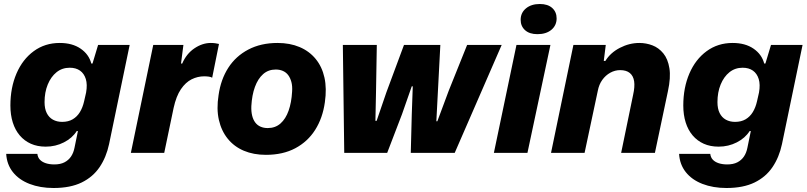

<svg xmlns="http://www.w3.org/2000/svg" viewBox="-20 -765 4040 961"><path d="M248 176Q181 176 128 155.5Q75 135 44.5 96.5Q14 58 11 5H167Q169 23 180 34.5Q191 46 209.5 52Q228 58 252 58Q282 58 302.5 47.5Q323 37 335.5 18.5Q348 0 353 -26L370 -109H364Q342 -74 300 -52.5Q258 -31 209 -31Q167 -31 134.5 -45.5Q102 -60 79 -87Q56 -114 44 -152Q32 -190 32 -237Q32 -326 62.5 -397Q93 -468 149 -509Q205 -550 279 -550Q342 -550 383.5 -521.5Q425 -493 437 -447H443L471 -540H629L526 -44Q512 22 478.5 71.5Q445 121 388.5 148.5Q332 176 248 176ZM291 -155Q322 -155 344 -168Q366 -181 380 -204Q394 -227 401 -258L411 -302Q418 -342 409.5 -369.5Q401 -397 380.5 -411.5Q360 -426 329 -426Q291 -426 263 -403.5Q235 -381 219 -342Q203 -303 203 -254Q203 -221 214 -199Q225 -177 245 -166Q265 -155 291 -155Z M635 0 747 -540H898L886 -447H892Q913 -496 953 -523Q993 -550 1035 -550Q1047 -550 1057.5 -548.5Q1068 -547 1076 -545L1042 -376Q1036 -380 1025 -381.5Q1014 -383 1002 -383Q969 -383 939 -368Q909 -353 885.5 -318.5Q862 -284 849 -225L802 0Z M1311 10Q1249 10 1200.5 -10.5Q1152 -31 1120 -70.5Q1088 -110 1075.5 -165Q1063 -220 1074 -289Q1085 -367 1122.5 -425.5Q1160 -484 1223 -517Q1286 -550 1369 -550Q1431 -550 1479.5 -529.5Q1528 -509 1560 -470Q1592 -431 1604 -376.5Q1616 -322 1606 -253Q1595 -174 1557.5 -115Q1520 -56 1458 -23Q1396 10 1311 10ZM1320 -124Q1358 -124 1384 -147Q1410 -170 1424.5 -211Q1439 -252 1442 -306Q1444 -334 1438.5 -354.5Q1433 -375 1422.5 -389Q1412 -403 1396 -410Q1380 -417 1360 -417Q1323 -417 1297 -394Q1271 -371 1256 -330Q1241 -289 1238 -234Q1237 -207 1242 -186.5Q1247 -166 1257.5 -152Q1268 -138 1284 -131Q1300 -124 1320 -124Z M1703 0 1696 -540H1866L1862 -303L1859 -160H1865L1914 -303L2002 -540H2184L2172 -311L2164 -158H2169L2226 -311L2318 -540H2491L2256 0H2036L2041 -192L2046 -333H2041L1992 -193L1918 0Z M2452 0 2565 -540H2735L2620 0ZM2670 -594Q2630 -594 2608 -614Q2586 -634 2586 -666Q2586 -701 2612.5 -723Q2639 -745 2682 -745Q2722 -745 2744 -725Q2766 -705 2766 -673Q2766 -638 2740 -616Q2714 -594 2670 -594Z M2738 0 2850 -540H3012L3002 -460H3010Q3035 -501 3082.5 -525.5Q3130 -550 3180 -550Q3214 -550 3245.5 -538Q3277 -526 3300 -498Q3323 -470 3330.5 -423.5Q3338 -377 3323 -308L3258 0H3089L3149 -291Q3158 -331 3154 -358Q3150 -385 3132.5 -399.5Q3115 -414 3084 -414Q3058 -414 3034.5 -401Q3011 -388 2994.5 -365Q2978 -342 2972 -310L2906 0Z M3616 176Q3549 176 3496 155.5Q3443 135 3412.5 96.5Q3382 58 3379 5H3535Q3537 23 3548 34.5Q3559 46 3577.5 52Q3596 58 3620 58Q3650 58 3670.5 47.5Q3691 37 3703.5 18.5Q3716 0 3721 -26L3738 -109H3732Q3710 -74 3668 -52.5Q3626 -31 3577 -31Q3535 -31 3502.5 -45.5Q3470 -60 3447 -87Q3424 -114 3412 -152Q3400 -190 3400 -237Q3400 -326 3430.5 -397Q3461 -468 3517 -509Q3573 -550 3647 -550Q3710 -550 3751.5 -521.5Q3793 -493 3805 -447H3811L3839 -540H3997L3894 -44Q3880 22 3846.5 71.5Q3813 121 3756.5 148.5Q3700 176 3616 176ZM3659 -155Q3690 -155 3712 -168Q3734 -181 3748 -204Q3762 -227 3769 -258L3779 -302Q3786 -342 3777.5 -369.5Q3769 -397 3748.5 -411.5Q3728 -426 3697 -426Q3659 -426 3631 -403.5Q3603 -381 3587 -342Q3571 -303 3571 -254Q3571 -221 3582 -199Q3593 -177 3613 -166Q3633 -155 3659 -155Z"/></svg>

Font: Mona Sans ExtraLight ExtraBold
Style: Italic
Weight: 800
Italic angle: -11.6951°
Version: Version 2.000